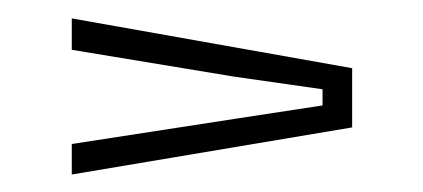

<svg xmlns="http://www.w3.org/2000/svg" viewBox="-20 -510 472 214"><path d="M60 -315.5V-349.5L241.5 -377.5L339.5 -392.5V-410.5L241.5 -424.5L60 -454.5V-489.5L372.5 -434V-368Z"/></svg>

Font: Big Shoulders Thin
Style: Regular
Weight: 100
Version: Version 2.002